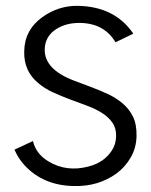

<svg xmlns="http://www.w3.org/2000/svg" viewBox="-20 -622 515 654"><path d="M377 -31.2Q314.9 13.7 232.4 11.7Q127.9 10.3 63.5 -59.1Q42.5 -82 29.3 -112.3L92.3 -141.6Q102.5 -97.7 145 -72.3Q206.1 -35.2 281.2 -54.7Q335.4 -68.8 361.3 -109.9Q375 -130.9 375.5 -158.4Q376 -186 362.5 -204.8Q349.1 -223.6 326.9 -237.5Q304.7 -251.5 276.4 -262Q248 -272.5 218.5 -283.4Q189 -294.4 160.6 -307.4Q132.3 -320.3 110.4 -338.9Q60.5 -379.9 62.5 -447.3Q63.5 -519.5 124 -563.5Q179.2 -603 244.6 -602.1Q371.1 -600.1 434.1 -507.3L373.5 -478Q335.4 -542 254.4 -543.9Q206.5 -544.9 172.4 -523.4Q133.3 -499 132.3 -453.6Q131.3 -385.7 231.4 -347.7Q259.8 -336.9 289.3 -325.9Q318.8 -314.9 347.2 -301.8Q375.5 -288.6 397.7 -269.8Q419.9 -251 432.9 -224.9Q445.8 -198.7 445.1 -158.7Q444.3 -118.7 425.5 -85.9Q406.7 -53.2 377 -31.2Z"/></svg>

Font: Meera
Style: Regular
Weight: 400
Designer: Hussain KH and Suresh P for Swathanthra Malayalam Computing (SMC)
Version: 7.0.0+20160512